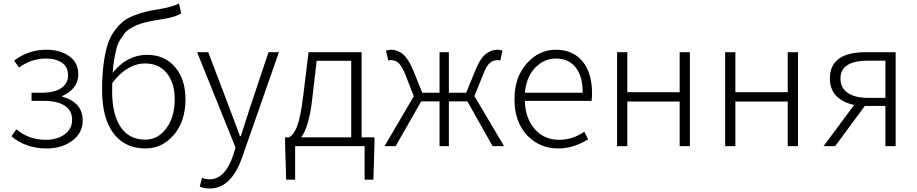

<svg xmlns="http://www.w3.org/2000/svg" viewBox="-20 -829 5200 1089"><path d="M245 13Q126 13 45 -56L73 -96Q142 -36 241 -36Q304 -36 346.5 -67Q389 -98 389 -149Q389 -202 347 -229.5Q305 -257 228 -257H159V-303H214Q288 -303 327 -329Q366 -355 366 -402Q366 -449 331.5 -473Q297 -497 241 -497Q158 -497 88 -446L60 -485Q141 -547 243 -547Q321 -547 372.5 -510.5Q424 -474 424 -407Q424 -366 400 -334.5Q376 -303 334 -285V-280Q385 -268 417 -234Q449 -200 449 -145Q449 -75 390 -31Q331 13 245 13Z M805 -37Q876 -37 923.5 -101.5Q971 -166 971 -266Q971 -357 927 -413Q883 -469 803 -469Q702 -469 617 -359Q616 -344 616 -311Q616 -181 664 -109Q712 -37 805 -37ZM995 -809 1008 -753Q975 -732 905 -721Q868 -715 848 -711.5Q828 -708 799 -700.5Q770 -693 754.5 -686Q739 -679 718 -666.5Q697 -654 686 -639Q675 -624 661.5 -603Q648 -582 641 -555Q634 -528 628 -493.5Q622 -459 619 -416Q701 -518 814 -518Q913 -518 972.5 -449Q1032 -380 1032 -266Q1032 -141 966 -64Q900 13 805 13Q688 13 623.5 -73Q559 -159 559 -318Q559 -399 567 -462Q575 -525 588.5 -570.5Q602 -616 626 -649.5Q650 -683 674.5 -704Q699 -725 737 -740Q775 -755 809 -763Q843 -771 893 -779Q954 -789 995 -809Z M1170 240Q1137 240 1113 229L1126 180Q1148 188 1169 188Q1256 188 1302 53L1316 8L1098 -533H1161L1285 -207Q1332 -79 1341 -57H1346Q1355 -84 1371.5 -136Q1388 -188 1394 -207L1503 -533H1562L1354 62Q1292 240 1170 240Z M1688 -50H1972V-484H1776L1752 -277Q1734 -110 1688 -50ZM2031 -50H2104V-15L2098 190H2048V0H1654V190H1603L1597 -15V-50H1619Q1646 -64 1665 -112Q1684 -160 1700 -286L1730 -533H2031Z M2671 -284 2839 0H2774L2631 -254H2526V0H2473V-254H2369L2224 0H2161L2327 -283L2279 -406Q2259 -455 2240.5 -471.5Q2222 -488 2198 -488Q2189 -488 2182 -486L2169 -542Q2187 -547 2196 -547Q2235 -547 2265.5 -521.5Q2296 -496 2323 -432L2375 -303H2473V-533H2526V-303H2624L2677 -432Q2703 -496 2733.5 -521.5Q2764 -547 2803 -547Q2815 -547 2830 -542L2818 -486Q2811 -488 2801 -488Q2777 -488 2758 -471.5Q2739 -455 2720 -406Z M3146 13Q3040 13 2969 -62.5Q2898 -138 2898 -266Q2898 -391 2967.5 -469Q3037 -547 3132 -547Q3229 -547 3283.5 -481.5Q3338 -416 3338 -299Q3338 -276 3335 -257H2957Q2959 -159 3012.5 -97.5Q3066 -36 3152 -36Q3228 -36 3294 -82L3316 -39Q3233 13 3146 13ZM2957 -303H3285Q3285 -398 3244.5 -447.5Q3204 -497 3133 -497Q3065 -497 3015 -444.5Q2965 -392 2957 -303Z M3480 0V-533H3538V-306H3835V-533H3893V0H3835V-253H3538V0Z M4093 0V-533H4151V-306H4448V-533H4506V0H4448V-253H4151V0Z M5002 -274V-485H4903Q4747 -485 4747 -383Q4747 -330 4788.5 -302Q4830 -274 4903 -274ZM4890 -533H5060V0H5002V-228H4886H4885L4717 0H4651L4825 -234Q4763 -246 4725 -283.5Q4687 -321 4687 -384Q4687 -533 4890 -533Z"/></svg>

Font: Noto Sans Korean Light
Style: Regular
Weight: 300
Designer: Ryoko NISHIZUKA  (kana & ideographs); Paul D. Hunt (Latin, Greek & Cyrillic); Wenlong ZHANG  (bopomofo); Sandoll Communi
Foundry: Adobe Systems Incorporated
Version: Version 1.000;PS 1;hotconv 1.0.78;makeotf.lib2.5.61930